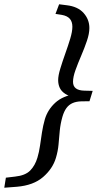

<svg xmlns="http://www.w3.org/2000/svg" viewBox="-90 -751 458 898"><path d="M343.5 -326 328.5 -277.5 291 -277Q267 -276.5 249.8 -269Q232.5 -261.5 221 -246Q209.5 -230.5 202 -205Q192.5 -171.5 189.5 -139.2Q186.5 -107 183.8 -75.5Q181 -44 171.5 -12.5Q156.5 38 111.5 77Q66.5 116 -11 122.5L-70 127L-62.5 80L-20 75Q28 70 51 46.8Q74 23.5 85 -13.5Q93 -40 97.2 -69.8Q101.5 -99.5 106.2 -131Q111 -162.5 120 -194Q133.5 -238.5 168.8 -270.8Q204 -303 266 -312L260.5 -295Q232 -301 214.5 -312.5Q197 -324 189.5 -340.2Q182 -356.5 182 -376.5Q182 -397 192 -430Q202 -463 215.2 -500Q228.5 -537 238.5 -570.2Q248.5 -603.5 248.5 -626Q248.5 -649.5 236.5 -663.2Q224.5 -677 198.5 -681.5L169.5 -686L186.5 -731L222 -726.5Q274 -720.5 301 -690.2Q328 -660 328 -620Q328 -593.5 316.5 -559.8Q305 -526 289.8 -490.5Q274.5 -455 263 -423Q251.5 -391 251.5 -368.5Q251.5 -348 264.8 -337.8Q278 -327.5 305 -327Z"/></svg>

Font: Newsreader 10pt
Style: Italic
Weight: 400
Italic angle: -17°
Version: Version 1.003